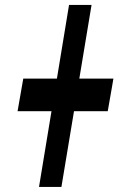

<svg xmlns="http://www.w3.org/2000/svg" viewBox="-20 -734 485 754"><path d="M339.5 -714.5H251.1L203.5 -425.4H71.4L55.8 -336.3L49 -297.2H182.2L133.2 0H221.2L270.6 -297.2H403.1L418.7 -386.4L425.4 -425.4H291.5Z"/></svg>

Font: Margiela Sans
Style: Bold Italic
Weight: 700
Italic angle: -9.39999°
Designer: Stefan Endress, Andreas Faust
Version: Version 1.100;FEAKit 1.0